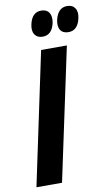

<svg xmlns="http://www.w3.org/2000/svg" viewBox="-100 -970 589 1020"><g transform="rotate(-10 194.5 -460.0)"><path d="M183 -782Q154 -782 140.5 -802.5Q127 -823 135 -858Q149 -920 198 -920Q228 -920 241 -899.5Q254 -879 247 -844Q233 -782 183 -782ZM322 -782Q292 -782 279 -802.5Q266 -823 274 -858Q289 -920 338 -920Q367 -920 380.5 -899.5Q394 -879 386 -844Q372 -782 322 -782ZM11 0 162 -714H301L149 0Z"/></g></svg>

Font: Noto Sans Condensed
Style: Bold Italic
Weight: 700
Width: 3
Italic angle: -12°
Designer: Monotype Design Team
Foundry: Monotype Imaging Inc.
Version: Version 2.013; ttfautohint (v1.8.4.7-5d5b)